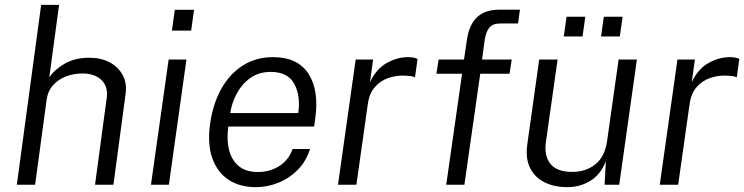

<svg xmlns="http://www.w3.org/2000/svg" viewBox="-20 -763 3074 793"><path d="M49.5 0 150 -743H224L183.5 -443.5Q206 -476.5 248 -500.5Q290 -524.5 349 -524.5Q397 -524.5 433 -505.5Q469 -486.5 487 -452.5Q505 -418.5 498.5 -374L448.5 0H372.5L420.5 -357Q427.5 -405 399.5 -432.2Q371.5 -459.5 320.5 -459.5Q285 -459.5 253 -447.5Q221 -435.5 199.2 -411.2Q177.5 -387 172.5 -350.5L125 0Z M690 -636.5 702 -722.5H781.5L769.5 -636.5ZM603.5 0 676.5 -517H750L677.5 0Z M1037 10Q969.5 10 923 -21.2Q876.5 -52.5 856.2 -111.5Q836 -170.5 848 -253.5Q860 -336 894.8 -397.5Q929.5 -459 983.8 -493Q1038 -527 1108 -527Q1209 -527 1253.8 -458.8Q1298.5 -390.5 1282 -272.5L1277.5 -240.5H923Q915.5 -188.5 925.5 -146Q935.5 -103.5 965 -78Q994.5 -52.5 1045 -52.5Q1094.5 -52.5 1133.5 -77.2Q1172.5 -102 1188.5 -147.5H1260.5Q1244 -95.5 1208.8 -60.5Q1173.5 -25.5 1128.5 -7.8Q1083.5 10 1037 10ZM931 -296H1212Q1222 -368 1195.2 -417Q1168.5 -466 1098.5 -466Q1049 -466 1013.8 -440.8Q978.5 -415.5 957.8 -376.5Q937 -337.5 931 -296Z M1376 0 1449 -517H1521L1508 -423.5Q1534 -478.5 1577.5 -502.8Q1621 -527 1664.5 -527Q1676 -527 1687 -525.2Q1698 -523.5 1704.5 -519.5L1694 -443.5Q1686.5 -447.5 1674.2 -449Q1662 -450.5 1654 -450.5Q1619 -452.5 1585.8 -441.5Q1552.5 -430.5 1528.8 -404Q1505 -377.5 1499 -332L1452 0Z M1823 0 1888.5 -458.5H1782.5L1791.5 -517H1896.5L1908.5 -599Q1926.5 -723 2041 -723H2127.5L2119.5 -666H2046Q2014.5 -666 2000.5 -648.2Q1986.5 -630.5 1981.5 -595L1971 -517H2093.5L2084.5 -458.5H1963.5L1898 0Z M2321 10Q2268.5 9.5 2228.8 -10.2Q2189 -30 2169.2 -69.5Q2149.5 -109 2158 -168L2207 -517H2283L2234.5 -175Q2227 -120 2253.2 -86.5Q2279.5 -53 2343.5 -53Q2400.5 -53 2439.5 -84.8Q2478.5 -116.5 2487.5 -181L2535 -517H2610.5L2537.5 0H2477L2482.5 -98Q2461.5 -42.5 2418 -16Q2374.5 10.5 2321 10ZM2462.5 -612.5 2474 -694H2551.5L2540 -612.5ZM2308.5 -612.5 2320 -694H2397.5L2386 -612.5Z M2705 0 2778 -517H2850L2837 -423.5Q2863 -478.5 2906.5 -502.8Q2950 -527 2993.5 -527Q3005 -527 3016 -525.2Q3027 -523.5 3033.5 -519.5L3023 -443.5Q3015.5 -447.5 3003.2 -449Q2991 -450.5 2983 -450.5Q2948 -452.5 2914.8 -441.5Q2881.5 -430.5 2857.8 -404Q2834 -377.5 2828 -332L2781 0Z"/></svg>

Font: Public Sans Light
Style: Italic
Weight: 300
Italic angle: -8°
Designer: The Public Sans project authors (U.S. Web Design System). Libre Franklin designed by Pablo Impallari and Rodrigo Fuenzal
Version: Version 1.007; ttfautohint (v1.8.1) -l 8 -r 50 -G 200 -x 14 